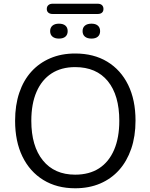

<svg xmlns="http://www.w3.org/2000/svg" viewBox="-20 -1001 807 1030"><path d="M383 9Q285 9 212.5 -35.5Q140 -80 100.5 -161Q61 -242 61 -353Q61 -437 83.5 -503.5Q106 -570 148 -616.5Q190 -663 249.5 -688.5Q309 -714 383 -714Q483 -714 555.5 -670Q628 -626 667.5 -545.5Q707 -465 707 -354Q707 -270 684 -203Q661 -136 619 -89Q577 -42 517.5 -16.5Q458 9 383 9ZM383 -64Q459 -64 511.5 -98Q564 -132 592 -197Q620 -262 620 -353Q620 -490 558.5 -565.5Q497 -641 383 -641Q309 -641 256.5 -607Q204 -573 176 -508.5Q148 -444 148 -353Q148 -217 210 -140.5Q272 -64 383 -64ZM262 -926Q248 -926 239.5 -933Q231 -940 231 -953Q231 -966 239.5 -973.5Q248 -981 262 -981H504Q519 -981 527 -973.5Q535 -966 535 -953Q535 -940 527 -933Q519 -926 504 -926ZM296 -794Q274 -794 261.5 -804.5Q249 -815 249 -834Q249 -853 261.5 -863.5Q274 -874 296 -874Q319 -874 331 -863.5Q343 -853 343 -834Q343 -815 331 -804.5Q319 -794 296 -794ZM471 -794Q448 -794 435.5 -804.5Q423 -815 423 -834Q423 -853 435.5 -863.5Q448 -874 471 -874Q493 -874 505 -863.5Q517 -853 517 -834Q517 -815 505 -804.5Q493 -794 471 -794Z"/></svg>

Font: Nunito ExtraLight
Style: Regular
Weight: 400
Version: Version 3.602